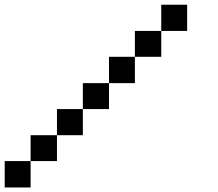

<svg xmlns="http://www.w3.org/2000/svg" viewBox="-20 -909 929 818"><path d="M0 -110.4Q0 -138.7 0 -222.7Q27.3 -222.7 110.4 -222.7Q110.4 -194.3 110.4 -110.4Q83 -110.4 0 -110.4ZM110.4 -222.7Q110.4 -250 110.4 -333Q138.7 -333 222.7 -333Q222.7 -305.7 222.7 -222.7Q194.3 -222.7 110.4 -222.7ZM222.7 -333Q222.7 -360.4 222.7 -444.3Q250 -444.3 333 -444.3Q333 -417 333 -333Q305.7 -333 222.7 -333ZM333 -444.3Q333 -471.7 333 -554.7Q360.4 -554.7 444.3 -554.7Q444.3 -527.3 444.3 -444.3Q417 -444.3 333 -444.3ZM444.3 -554.7Q444.3 -583 444.3 -667Q471.7 -667 554.7 -667Q554.7 -638.7 554.7 -554.7Q527.3 -554.7 444.3 -554.7ZM554.7 -667Q554.7 -694.3 554.7 -777.3Q583 -777.3 667 -777.3Q667 -750 667 -667Q638.7 -667 554.7 -667ZM667 -777.3Q667 -805.7 667 -888.7Q694.3 -888.7 777.3 -888.7Q777.3 -861.3 777.3 -777.3Q750 -777.3 667 -777.3Z"/></svg>

Font: Ingsat TST_CRD
Style: Regular
Weight: 300
Designer: Tofik Waleny
Version: 1.0